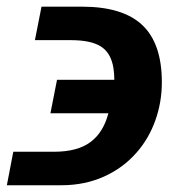

<svg xmlns="http://www.w3.org/2000/svg" viewBox="-32 -548 531 568"><path d="M372.1 -96.7Q332 -50.8 275.1 -25.4Q218.3 0 149.9 0H-11.7L7.3 -99.1H127.9Q197.3 -99.1 235.6 -127.7Q273.9 -156.2 288.6 -212.9H117.2L136.7 -312H306.2Q306.2 -328.6 303.7 -345.7Q296.9 -390.6 267.3 -409.9Q237.8 -429.2 178.2 -429.2H71.3L90.8 -528.3H210.4Q331.1 -528.3 388.9 -473.9Q446.8 -419.4 446.8 -304.7Q446.8 -245.6 427.5 -191.7Q408.2 -137.7 372.1 -96.7Z"/></svg>

Font: Arimo
Style: Bold Italic
Weight: 700
Italic angle: -12°
Designer: Steve Matteson
Foundry: Monotype Imaging Inc.
Version: Version 1.33